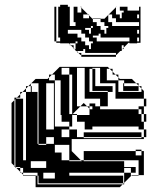

<svg xmlns="http://www.w3.org/2000/svg" viewBox="-20 -778 663 798"><path d="M64 -396H74L64 -386V-372H50L64 -386ZM280 -396V-468H268V-496H236V-468H268V-396ZM424 -492V-444H472V-456L460 -468H448V-480L436 -492ZM492 -432H496V-420H492ZM172 -240H204V-432H172ZM556 -400H492V-420H556ZM140 -336V-368H136V-336ZM140 -272V-304H136V-272ZM300 -272V-300H280V-272ZM140 -208V-240H136V-208ZM268 -176H208V-144H236V-112H268V-108H320L316 -112H268ZM136 -180H88V-252H136V-240H140V-272H136V-252H88V-324H136V-304H140V-336H136V-324H88V-396H74L88 -410V-420H98L88 -410V-396H136V-368H140V-400H112V-396H108V-420H98L108 -430V-432H110L108 -430V-420H112V-400H140V-432H110L128 -450H178L184 -456V-468H196L184 -456V-444H208V-252H268V-240H300V-208H328V-204H568V-208H328V-228H568V-208H578V-200H278V-150L316 -112H328V-108H496V-84H544V-80H556V-112H328V-150H544V-132H568V-150H544V-156H568V-150H578V-50H556V-48H526L528 -50H556V-80H544V-60H524V-80H496V-60H524V-48H526L496 -18V-12H490L496 -18V-60H268V-48H492V-16H140V-36H208V-60H160V-36H140V-48H136V-60H76V-80H64V-84H44V-366L40 -362V-88L48 -80H64V-64L68 -60H76V-52L78 -50H128V-48H136V-12H490L478 0H128V-48H76V-52L68 -60H64V-64L48 -80H44V-84H40V-88L28 -100V-350L40 -362V-372H50L46 -368H76V-112H88V-180H140V-176H172V-180H140V-208H136ZM568 -396V-410L558 -420H556V-422L546 -432H496V-444H472V-396ZM280 -324V-396H268V-324ZM588 -272H578V-304H568V-324H556V-336H578V-304H588ZM396 -336V-368H332V-496H300V-336H314L282 -304H300V-300H352V-326L342 -336H314L328 -350L342 -336H352V-326L354 -324H364V-336H352V-348H376V-336ZM280 -324H268V-304H280V-302L282 -304H280ZM268 -208V-240H236V-208ZM280 -252H268V-272H236V-300H232V-444H208V-468H196L228 -500H428L436 -492H448V-480L460 -468H472V-456L478 -450H528L546 -432H556V-422L558 -420H568V-410L578 -400V-368H588V-336H578V-368H460V-400H448V-396H428V-400H364V-420H448V-400H460V-432H376V-420H364V-444H376V-432H396V-464H376V-444H364V-468H376V-464H396V-496H364V-492H376V-468H364V-492H352V-396H428V-336H396V-324H556V-304H568V-272H578V-240H588V-208H578V-240H556V-252H364V-240H332V-272H280ZM172 -208V-180H204V-208ZM172 -80V-108H108V-80ZM222 -718V-734H214V-718ZM222 -702V-718H214V-702ZM350 -702V-714L346 -718H326V-702ZM222 -670V-686H214V-670ZM222 -654V-670H214V-654ZM222 -638V-654H214V-638ZM214 -622V-606H230V-622ZM350 -574H358V-598H366V-606H350V-622H334V-638H318V-654H262V-638H302V-622H318V-606H334V-590H350ZM558 -702V-718H550V-702ZM222 -686V-702H214V-686ZM358 -662H334V-654H350V-638H358V-662H366V-670H358ZM558 -638V-654H550V-638ZM222 -638H214V-622H222ZM286 -590V-578L290 -574H294V-598H302V-606H294V-598H270V-594L274 -590ZM558 -606V-622H550V-606ZM314 -550 306 -558H302V-562L298 -566H294V-570L290 -574H286V-578L274 -590H270V-594L266 -598H230V-600H214V-606H206V-750H214V-734H222V-750H230V-758H262V-750H270V-670H294V-686H286V-750H302V-726H318V-746L314 -750H318V-746L346 -718H350V-714L364 -700H366V-686H382V-670H398V-654H414V-638H422V-662H430V-670H414V-686H398V-700H366V-702H398V-700H414L430 -716V-718H432L430 -716V-686H446V-670H558V-686H462V-702H446V-718H432L462 -748V-750H464L462 -748V-718H478V-702H486V-726H494V-734H478V-750H510V-734H558V-750H564V-600H550V-598H518V-622H398V-638H390V-630H366V-622H382V-606H518V-600H514L494 -580V-574H488L494 -580V-590H486V-574H488L486 -572V-566H480L464 -550H462V-558H334V-574H326V-566H302V-562L306 -558H318V-550H462V-542H318V-550Z"/></svg>

Font: Rubik Broken Fax
Style: Regular
Weight: 400
Designer: Hubert and Fischer, NaN
Foundry: Hubert and Fischer, NaN
Version: Version 2.201